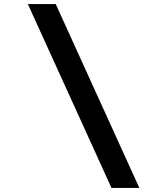

<svg xmlns="http://www.w3.org/2000/svg" viewBox="-20 -801 786 937"><path d="M660 116H524L116 -781H252Z"/></svg>

Font: DM Sans 18pt ExtraBold
Style: Italic
Weight: 800
Italic angle: -10°
Designer: Colophon Foundry, Jonny Pinhorn
Foundry: Colophon Foundry
Version: Version 4.004;gftools[0.9.30]